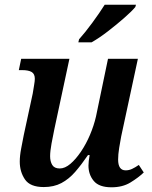

<svg xmlns="http://www.w3.org/2000/svg" viewBox="-20 -786 645 816"><path d="M454 10Q401 10 378.5 -17Q356 -44 356 -82Q356 -100 361 -127H354Q326 -86 299.5 -55.5Q273 -25 241 -8Q209 9 166 9Q108 9 86 -23.5Q64 -56 64 -99Q64 -124 70 -155Q76 -186 81 -212L119 -388Q122 -407 125 -424.5Q128 -442 128 -451Q128 -472 114.5 -480Q101 -488 74 -488H60L70 -536H275L211 -237Q205 -209 199 -176Q193 -143 193 -122Q193 -100 202 -85Q211 -70 234 -70Q256 -70 279 -89.5Q302 -109 324 -141.5Q346 -174 362.5 -213Q379 -252 388 -291L439 -536H566L495 -206Q491 -186 486.5 -157.5Q482 -129 482 -108Q482 -62 514 -62Q528 -62 541 -68Q554 -74 570 -85L591 -53Q568 -31 534.5 -10.5Q501 10 454 10ZM313 -606 316 -619Q342 -648 372.5 -689.5Q403 -731 425 -766H558L555 -756Q539 -737 507 -709Q475 -681 438 -652.5Q401 -624 369 -606Z"/></svg>

Font: Noto Serif SemiCondensed SemiBold
Style: Italic
Weight: 600
Width: 4
Italic angle: -12°
Designer: Monotype Design Team
Foundry: Monotype Imaging Inc.
Version: Version 2.014; ttfautohint (v1.8.4.7-5d5b)